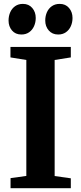

<svg xmlns="http://www.w3.org/2000/svg" viewBox="-20 -990 426 1010"><path d="M92 -808.5Q61 -808.5 43 -829.8Q25 -851 25 -882Q25 -906 34 -926Q43 -946 60 -957.8Q77 -969.5 100 -969.5H101Q131.5 -969.5 149.8 -948Q168 -926.5 168 -895.5Q168 -872 159 -852Q150 -832 133 -820.2Q116 -808.5 93 -808.5ZM285.5 -808.5Q255 -808.5 236.5 -829.8Q218 -851 218 -882Q218 -906 227 -926Q236 -946 253.2 -957.8Q270.5 -969.5 293.5 -969.5H294.5Q325 -969.5 343.2 -948Q361.5 -926.5 361.5 -895.5Q361.5 -872 352.5 -852Q343.5 -832 326.5 -820.2Q309.5 -808.5 286.5 -808.5ZM35.5 -53 118.5 -64.5V-674.5L35 -688V-743H352.5V-688L267.5 -674.5V-64L352.5 -52V0H35.5Z"/></svg>

Font: Merriweather Text
Style: Bold
Weight: 700
Designer: Eben Sorkin
Foundry: Eben Sorkin
Version: Version 2.100